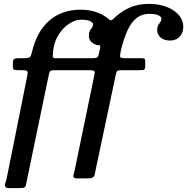

<svg xmlns="http://www.w3.org/2000/svg" viewBox="-20 -820 965 990"><path d="M490 -544Q486.5 -527 480.5 -523.5Q474.5 -520 458 -520H288Q277 -520 264 -520Q251 -520 252 -531Q254 -593 278.5 -634.8Q303 -676.5 336 -697.5Q369 -718.5 397 -718.5Q431.5 -718.5 445.8 -710.5Q460 -702.5 460 -694Q460 -684.5 454.5 -677.8Q449 -671 443.5 -662Q438 -653 438 -636.5Q438 -618.5 448 -607Q458 -595.5 474.5 -589.5Q483 -587 490 -586.8Q497 -586.5 497 -579.5Q497 -571 494.2 -561.8Q491.5 -552.5 490 -544ZM438.5 -458Q456.5 -458 462.8 -455.5Q469 -453 468.5 -445.8Q468 -438.5 465 -425.5L365 58Q363 69.5 359.8 79Q356.5 88.5 360.2 94.2Q364 100 381.5 100H428Q450 100 458.2 95Q466.5 90 468.5 79.5Q470.5 69 474 52L575.5 -427.5Q578 -441 580.2 -447.5Q582.5 -454 589.2 -456Q596 -458 612.5 -458H691Q710 -458 719.5 -459Q729 -460 729 -484.5L728.5 -505Q728.5 -516.5 723.5 -518.2Q718.5 -520 706.5 -520H628Q600 -520 599.2 -528Q598.5 -536 603 -558.5Q618 -622 637.8 -664.2Q657.5 -706.5 684.8 -727.5Q712 -748.5 749.5 -748.5Q784 -748.5 798.2 -740.5Q812.5 -732.5 812.5 -724Q812.5 -714.5 807 -707.2Q801.5 -700 796 -690.8Q790.5 -681.5 790.5 -665.5Q790.5 -649 799 -636.8Q807.5 -624.5 822.5 -617.8Q837.5 -611 856.5 -611Q876 -611 891.5 -619.5Q907 -628 916 -644.2Q925 -660.5 925 -684Q925 -714.5 902.8 -741.2Q880.5 -768 840.5 -784Q800.5 -800 748 -800Q691 -800 647 -780Q603 -760 567.5 -725.5Q556.5 -714.5 550.8 -715.5Q545 -716.5 531.5 -728.5Q508.5 -747 473.5 -758.5Q438.5 -770 395.5 -770Q346 -770 305 -755.2Q264 -740.5 232.2 -712.2Q200.5 -684 178.5 -643.2Q156.5 -602.5 144.5 -550.5Q140 -530 133.2 -525Q126.5 -520 108.5 -520H78.5Q55.5 -520 51 -513.8Q46.5 -507.5 46.5 -494.5V-475Q46.5 -463 53.2 -460.5Q60 -458 78 -458H101.5Q116.5 -457.5 120.2 -452.8Q124 -448 122.2 -439.5Q120.5 -431 118.5 -418.5L15 97Q13 107.5 8.5 120Q4 132.5 6.8 141.2Q9.5 150 27 150H78.5Q97.5 150 104.5 147Q111.5 144 113.2 136.2Q115 128.5 118 113.5L230 -426.5Q233.5 -442 236.2 -448.8Q239 -455.5 247.2 -456.8Q255.5 -458 273.5 -458Z"/></svg>

Font: Besley Medium
Style: Italic
Weight: 500
Italic angle: -13°
Designer: Owen Earl
Foundry: indestructible type*
Version: Version 2.001